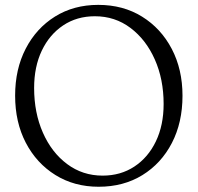

<svg xmlns="http://www.w3.org/2000/svg" viewBox="-20 -732 792 768"><path d="M373 -712.5Q472.5 -712.5 548.2 -665.5Q624 -618.5 667 -536.5Q710 -454.5 710 -349Q710 -242 667.5 -160Q625 -78 549.5 -31.5Q474 15 374.5 15Q277 15 201.5 -32Q126 -79 83.2 -161Q40.5 -243 40.5 -349.5Q40.5 -455.5 82.8 -537.2Q125 -619 200 -665.8Q275 -712.5 373 -712.5ZM634.5 -316Q634.5 -415 599.2 -494.2Q564 -573.5 502 -620.2Q440 -667 359.5 -667Q287.5 -667 232.8 -630.5Q178 -594 147.2 -529.5Q116.5 -465 116.5 -380Q116.5 -281 151.5 -201.5Q186.5 -122 248.5 -75.8Q310.5 -29.5 390.5 -29.5Q462.5 -29.5 517.5 -65.8Q572.5 -102 603.5 -166.5Q634.5 -231 634.5 -316Z"/></svg>

Font: Fraunces 72pt S100 Light
Style: Regular
Weight: 300
Version: Version 1.000; ttfautohint (v1.8.3)